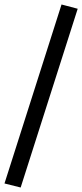

<svg xmlns="http://www.w3.org/2000/svg" viewBox="-33 -772 366 855"><path d="M59 63 -13 45 241 -752 313 -733Z"/></svg>

Font: Nunito Sans 6pt
Style: Regular
Weight: 400
Version: Version 3.101;gftools[0.9.27]